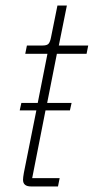

<svg xmlns="http://www.w3.org/2000/svg" viewBox="-20 -672 338 692"><path d="M189 0H92Q63 0 63 -24Q63 -32 66 -49L111 -274H51L57 -301H116L151 -478H71L77 -508H134Q150 -508 155.5 -515Q161 -522 164 -538L187 -652H221L192 -508H298L292 -478H185L150 -301H238L232 -274H144L96 -30H195Z"/></svg>

Font: IBM Plex Sans Cond ExtLt
Style: Italic
Weight: 200
Width: 3
Italic angle: -11°
Designer: Mike Abbink, Paul van der Laan, Pieter van Rosmalen
Foundry: Bold Monday
Version: Version 1.3